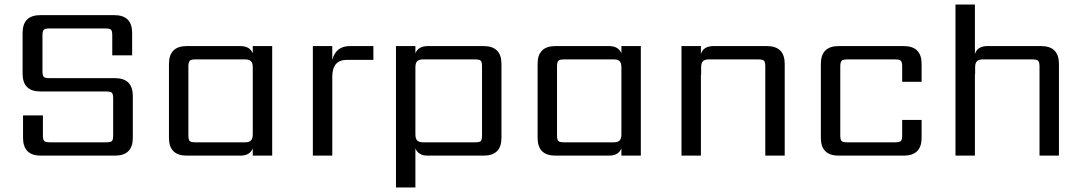

<svg xmlns="http://www.w3.org/2000/svg" viewBox="-20 -689 4788 850"><path d="M481 -90V-253Q481 -272 475.5 -278Q470 -284 450 -284H159Q80 -284 80 -363V-543Q80 -622 159 -622H486Q565 -622 565 -543V-444H477V-532Q477 -552 471.5 -557.5Q466 -563 446 -563H199Q180 -563 174 -557.5Q168 -552 168 -532V-374Q168 -354 174 -348.5Q180 -343 199 -343H489Q568 -343 568 -264V-79Q568 0 489 0H161Q82 0 82 -79V-178H170V-90Q170 -70 176 -64.5Q182 -59 201 -59H450Q470 -59 475.5 -64.5Q481 -70 481 -90Z M845 -59H1065Q1083 -59 1091 -67Q1099 -75 1099 -94V-391Q1099 -410 1091 -418Q1083 -426 1065 -426H845Q826 -426 820 -420Q814 -414 814 -395V-90Q814 -70 820 -64.5Q826 -59 845 -59ZM1099 -485H1185V0H1099V-32Q1086 0 1044 0H807Q728 0 728 -79V-406Q728 -485 807 -485H1044Q1086 -485 1099 -453Z M1529 -485H1633V-424H1516Q1451 -424 1451 -349V0H1365V-485H1451V-424Q1467 -485 1529 -485Z M2114 -90V-395Q2114 -414 2108.5 -420Q2103 -426 2083 -426H1853Q1835 -426 1827 -418Q1819 -410 1819 -391V-94Q1819 -75 1827 -67Q1835 -59 1853 -59H2083Q2103 -59 2108.5 -64.5Q2114 -70 2114 -90ZM1874 -485H2121Q2200 -485 2200 -406V-79Q2200 0 2121 0H1874Q1832 0 1819 -32V141H1733V-485H1819V-453Q1832 -485 1874 -485Z M2477 -59H2697Q2715 -59 2723 -67Q2731 -75 2731 -94V-391Q2731 -410 2723 -418Q2715 -426 2697 -426H2477Q2458 -426 2452 -420Q2446 -414 2446 -395V-90Q2446 -70 2452 -64.5Q2458 -59 2477 -59ZM2731 -485H2817V0H2731V-32Q2718 0 2676 0H2439Q2360 0 2360 -79V-406Q2360 -485 2439 -485H2676Q2718 -485 2731 -453Z M3139 -485H3375Q3454 -485 3454 -406V0H3368V-395Q3368 -414 3362.5 -420Q3357 -426 3337 -426H3118Q3100 -426 3092 -418Q3084 -410 3084 -391V-358H3083V0H2997V-485H3083V-450Q3094 -485 3139 -485Z M4060 -327H3974V-395Q3974 -414 3968 -420Q3962 -426 3943 -426H3731Q3712 -426 3706 -420Q3700 -414 3700 -395V-90Q3700 -70 3706 -64.5Q3712 -59 3731 -59H3943Q3962 -59 3968 -64.5Q3974 -70 3974 -90V-158H4060V-79Q4060 0 3981 0H3693Q3614 0 3614 -79V-406Q3614 -485 3693 -485H3981Q4060 -485 4060 -406Z M4352 -485H4589Q4668 -485 4668 -406V0H4582V-395Q4582 -414 4576 -420Q4570 -426 4551 -426H4331Q4313 -426 4305 -418Q4297 -410 4297 -391V-360H4296V0H4210V-669H4296V-450Q4307 -485 4352 -485Z"/></svg>

Font: Sarpanch
Style: Regular
Weight: 400
Designer: Manushi Parikh (Devanagari and Latin), Jyotish Sonowal (Devanagari)
Foundry: Indian Type Foundry
Version: Version 2.004;PS 1.0;hotconv 1.0.78;makeotf.lib2.5.61930; tt